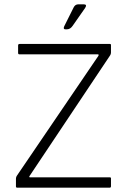

<svg xmlns="http://www.w3.org/2000/svg" viewBox="-20 -871 635 891"><path d="M120 -48H490Q495 -48 495 -44V-7Q495 0 489 0H60Q54 0 54 -6V-41Q54 -50 60 -58L436 -611Q441 -619 433 -619H69Q64 -619 64 -626V-660Q64 -667 71 -667H490Q495 -667 495 -662V-628Q495 -619 489 -611L119 -57Q112 -48 120 -48ZM278 -749 322 -837Q329 -851 344 -851H368Q386 -851 375 -834L317 -751Q306 -735 291 -735H283Q272 -735 278 -749Z"/></svg>

Font: Vivano Light
Style: Regular
Weight: 300
Designer: Joe Prince, Josias Burgherr
Version: Version 2.064;September 19, 2022;FontCreator 14.0.0.2877 64-